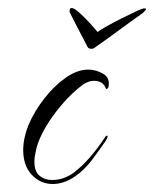

<svg xmlns="http://www.w3.org/2000/svg" viewBox="-20 -445 385 480"><path d="M159 -425Q165 -425 177 -414.5Q189 -404 202 -390Q215 -376 224 -365Q230 -370 247 -379.5Q264 -389 284 -399Q304 -409 320 -416.5Q336 -424 340 -424H342Q345 -424 345 -422Q345 -421 341.5 -417Q338 -413 335 -411Q308 -392 281 -372Q254 -352 217 -326Q214 -323 208 -323Q201 -323 198 -329Q198 -330 191 -343Q184 -356 175.5 -372.5Q167 -389 161 -401Q155 -413 156 -411Q154 -413 154 -417Q154 -425 159 -425ZM112 15Q81 15 59.5 -8Q38 -31 38 -70Q38 -99 51 -132Q66 -167 90.5 -198.5Q115 -230 144 -250.5Q173 -271 201 -271Q220 -271 238 -260.5Q256 -250 251 -227Q250 -224 247.5 -223Q245 -222 245 -223Q238 -243 215 -243Q202 -243 188 -234Q160 -213 135.5 -184.5Q111 -156 94 -127Q77 -98 71 -74Q69 -64 67.5 -56.5Q66 -49 66 -41Q66 -16 79 -5.5Q92 5 110 5Q139 5 164 -13Q186 -30 205 -52Q224 -74 242 -101Q245 -106 248 -106Q249 -106 249 -104Q249 -101 245 -94Q230 -72 211 -46.5Q192 -21 169 -5Q155 5 140.5 10Q126 15 112 15Z"/></svg>

Font: The Nautigal
Style: Regular
Weight: 400
Designer: Robert E. Leuschke
Foundry: Robert E. Leuschke
Version: Version 1.100; ttfautohint (v1.8.3)